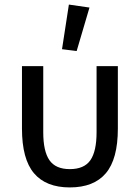

<svg xmlns="http://www.w3.org/2000/svg" viewBox="-20 -807 611 839"><path d="M169 -229Q169 -146 196 -107Q223 -68 285 -68Q348 -68 375 -107Q402 -146 402 -229V-518H495V-245Q495 -112 442.5 -50Q390 12 285 12Q181 12 128.5 -50Q76 -112 76 -245V-518H169ZM315 -584 251 -592 281 -787 371 -774Z"/></svg>

Font: IBM Plex Sans Text
Style: Regular
Weight: 450
Designer: Mike Abbink, Paul van der Laan, Pieter van Rosmalen
Foundry: Bold Monday
Version: Version 3.005